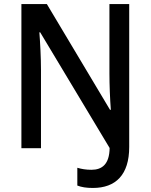

<svg xmlns="http://www.w3.org/2000/svg" viewBox="-20 -734 746 951"><path d="M440 197C553 197 620 132 620 -6V-714H522V-370C522 -314 525 -241 529 -190H525L212 -714H86V0H183V-388C183 -446 179 -524 175 -574H179L523 -1C522 79 486 107 433 107C406 107 383 103 363 97V185C383 193 408 197 440 197Z"/></svg>

Font: Noto Sans Myanmar SemiCondensed Medium
Style: Regular
Weight: 500
Width: 4
Designer: Monotype Design Team
Foundry: Monotype Imaging Inc.
Version: Version 2.107